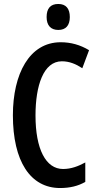

<svg xmlns="http://www.w3.org/2000/svg" viewBox="-20 -938 492 968"><path d="M274 -918C234 -918 215 -895 215 -852C215 -810 236 -787 274 -787C312 -787 332 -810 332 -852C332 -894 313 -918 274 -918ZM292 -629C330 -629 363 -615 395 -594L429 -685C384 -712 337 -725 286 -725C128 -725 45 -565 45 -357C45 -125 133 10 283 10C332 10 374 0 410 -21V-119C375 -100 339 -86 298 -86C211 -86 159 -186 159 -356C159 -506 199 -629 292 -629Z"/></svg>

Font: Noto Sans Display Condensed Medium
Style: Regular
Weight: 500
Width: 3
Designer: Monotype Design Team
Foundry: Monotype Imaging Inc.
Version: Version 1.900